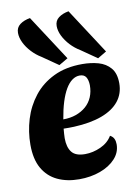

<svg xmlns="http://www.w3.org/2000/svg" viewBox="-90 -855 678 935"><g transform="rotate(-10 249.0 -387.5)"><path d="M225.7 20Q165 20 118.5 -1.8Q72 -23.7 45.8 -69.3Q19.7 -115 19.7 -186.3Q19.7 -250.7 38.3 -312Q57 -373.3 95.7 -422.5Q134.3 -471.7 194.2 -500.8Q254 -530 336.3 -530Q379 -530 415.7 -519.7Q452.3 -509.3 475.2 -482.5Q498 -455.7 498 -406.7Q498 -356 468.7 -319Q439.3 -282 382.8 -261Q326.3 -240 244.7 -236.3Q232.3 -235.7 218.7 -235.7Q205 -235.7 192.7 -236Q191.7 -224 190.7 -211.5Q189.7 -199 189.7 -189.3Q189.7 -144.7 208.7 -120.2Q227.7 -95.7 274.7 -95.7Q313.7 -95.7 351.8 -113Q390 -130.3 409 -162.7Q423 -155.3 428.3 -143.5Q433.7 -131.7 433.7 -116.3Q433.7 -76.3 405.2 -45.3Q376.7 -14.3 329.5 2.8Q282.3 20 225.7 20ZM199 -280.7Q233.7 -280.7 262.3 -290.8Q291 -301 312 -319.3Q333 -337.7 344.2 -364Q355.3 -390.3 355.3 -422.3Q354.7 -447.7 345.5 -462.5Q336.3 -477.3 314.3 -477.3Q294.7 -477.3 276.8 -464.3Q259 -451.3 244.3 -426.3Q229.7 -401.3 218.2 -364.7Q206.7 -328 199 -280.7ZM417.7 -544.3 338.7 -599Q313 -614.3 291.8 -637Q270.7 -659.7 258.3 -685Q246 -710.3 246 -733.7Q246 -760 265.8 -774.8Q285.7 -789.7 315.3 -794.7L461.3 -570.3ZM226.3 -544.3 147.3 -599Q121.7 -614.3 100.5 -637Q79.3 -659.7 67 -685Q54.7 -710.3 54.7 -733.7Q54.7 -760 74.5 -774.8Q94.3 -789.7 124.7 -794.7L270.7 -570.3Z"/></g></svg>

Font: Sansita Swashed Light
Style: Regular
Weight: 300
Designer: Pablo Cosgaya
Foundry: Omnibus-Type
Version: Version 1.003